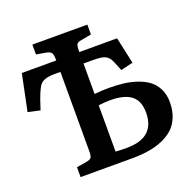

<svg xmlns="http://www.w3.org/2000/svg" viewBox="-129 -874 1022 1008"><g transform="rotate(-20 382.0 -370.0)"><path d="M153.8 0V-55.2L207 -64Q231.4 -68.4 237.3 -76.9Q243.2 -85.4 243.2 -113.8V-555.2H210Q149.9 -555.2 129.4 -530Q108.9 -504.9 80.6 -414.6Q79.6 -411.6 79.1 -409.9Q78.6 -408.2 77.6 -405.5Q76.7 -402.8 76.2 -400.9L8.8 -416L50.8 -619.1H243.2Q243.2 -650.4 236.8 -660.9Q230.5 -671.4 208 -675.8L153.8 -685.1V-740.2H460.9V-685.1L405.8 -674.8Q383.3 -671.9 377.7 -662.6Q372.1 -653.3 372.1 -625V-619.1H583L615.2 -471.2L546.9 -455.1Q524.9 -511.7 516.6 -524.9Q502.4 -546.4 474.1 -551.8Q455.6 -555.2 417 -555.2H372.1V-384.8Q408.2 -389.2 453.1 -389.2Q497.1 -389.2 535.2 -384.5Q573.2 -379.9 609.9 -367.2Q646.5 -354.5 672.1 -335Q697.8 -315.4 713.4 -283.4Q729 -251.5 729 -210Q729 -164.1 714.6 -127.9Q700.2 -91.8 674.8 -68.1Q649.4 -44.4 612.5 -28.8Q575.7 -13.2 533.2 -6.6Q490.7 0 439.9 0ZM372.1 -63Q394 -61 434.1 -61Q592.8 -61 592.8 -201.2Q592.8 -266.6 554.7 -296.4Q516.6 -326.2 438 -326.2Q406.2 -326.2 372.1 -321.8Z"/></g></svg>

Font: Literata Book SemiBold
Style: Regular
Weight: 600
Designer: Latin by Veronika Burian and Jose Scaglione. Greek by Irene Vlachou. Cyrillic by Vera Evstafieva
Foundry: TypeTogether
Version: Version 2.003;PS 002.003;hotconv 1.0.88;makeotf.lib2.5.64775